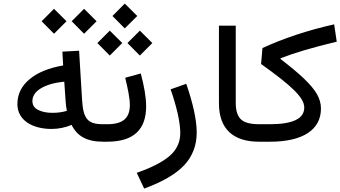

<svg xmlns="http://www.w3.org/2000/svg" viewBox="-20 -803 1928 1088"><path d="M286.1 -611.8 356.9 -682.6 286.1 -752.9 215.8 -682.6ZM456.5 -611.8 527.3 -682.6 456.5 -752.9 386.2 -682.6ZM337.9 -432.1C256.3 -418 192.9 -392.1 147.5 -354C101.6 -315.9 78.6 -269 78.6 -212.9C78.6 -121.6 163.6 -72.3 271.5 -72.3C311.5 -72.3 349.6 -80.1 385.7 -95.2C417.5 -31.2 472.2 0 564 0H564.5V-99.1H564C478 -99.1 452.1 -128.4 445.3 -233.9L428.2 -515.6L333.5 -510.3ZM352.1 -226.6C353.5 -208.5 355 -193.8 358.9 -174.8C334.5 -167.5 307.1 -163.6 277.3 -163.6C245.6 -163.6 218.8 -168.9 196.8 -179.7C174.8 -190.4 163.6 -207.5 163.6 -230.5C163.6 -259.3 180.2 -283.7 212.9 -303.2C245.6 -322.3 289.1 -335 344.2 -340.3Z M689.5 -362.3C705.1 -298.3 715.8 -245.1 715.8 -208.5C715.8 -135.7 679.2 -99.1 587.4 -99.1H564.5C553.7 -99.1 548.3 -82.5 548.3 -49.8C548.3 -16.6 553.7 0 564.5 0H587.4C739.3 0 808.1 -70.3 808.1 -200.7C808.1 -251 796.9 -314.9 777.8 -386.7ZM687 -642.1 757.8 -712.4 687 -782.7 617.2 -712.4ZM772.5 -488.3 843.3 -559.1 772.5 -629.4 702.1 -559.1ZM602.1 -488.3 672.9 -559.1 602.1 -629.4 531.7 -559.1Z M946.8 -296.9C963.4 -249.5 976.6 -204.1 986.8 -160.2C996.6 -116.2 1001.5 -79.1 1001.5 -49.3C1001.5 2 981.9 44.9 942.4 79.6C902.8 114.3 840.3 146.5 754.9 176.3L796.9 265.6C899.9 228 975.6 184.1 1023.4 133.8C1070.8 83 1094.7 21 1094.7 -51.8C1094.7 -126.5 1072.3 -220.2 1035.6 -328.1Z M1220.7 -217.8C1220.7 -72.8 1300.8 0 1447.8 0H1448.2V-99.1H1447.8C1398.4 -99.1 1364.3 -108.4 1345.2 -127C1325.7 -145.5 1315.9 -176.3 1315.9 -219.7V-657.7H1220.7Z M1873.5 -665C1722.7 -631.3 1585 -585 1467.3 -530.8L1459.5 -440.4C1635.3 -314.5 1704.1 -249.5 1704.1 -193.4C1704.1 -130.4 1639.2 -99.1 1508.8 -99.1H1448.2C1437 -99.1 1432.1 -85 1432.1 -49.8C1432.1 -14.2 1437 0 1448.2 0H1510.7C1695.8 0 1798.8 -67.4 1798.8 -188C1798.8 -215.8 1791 -243.2 1775.9 -270C1744.6 -323.7 1679.2 -384.8 1569.3 -468.8L1569.8 -472.7C1647.5 -503.4 1745.1 -532.2 1888.2 -566.9Z"/></svg>

Font: Estedad Medium
Style: Regular
Weight: 500
Designer: Amin Abedi
Version: Version 7.3